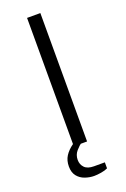

<svg xmlns="http://www.w3.org/2000/svg" viewBox="-164 -738 631 964"><g transform="rotate(-20 152.0 -255.5)"><path d="M117 0V-686H188V0ZM163 175Q139 175 114.5 166.5Q90 158 74.5 138.5Q59 119 59 87Q59 55 74 31.5Q89 8 117 -12H162V-6Q146 5 129 24.5Q112 44 112 71Q112 96 128 112.5Q144 129 178 129H236V161Q222 168 200.5 171.5Q179 175 163 175Z"/></g></svg>

Font: Archivo Expanded ExtraLight
Style: Regular
Weight: 250
Width: 7
Designer: Hector Gatti
Foundry: Omnibus-Type
Version: Version 2.001